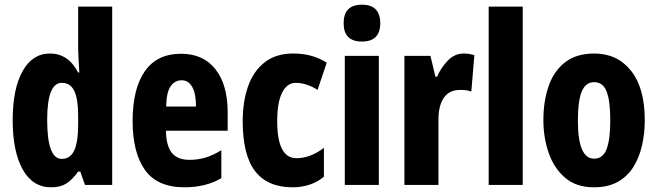

<svg xmlns="http://www.w3.org/2000/svg" viewBox="-20 -788 2802 818"><path d="M198 10Q119 10 76.5 -66.5Q34 -143 34 -276Q34 -409 76 -484.5Q118 -560 193 -560Q231 -560 261 -540.5Q291 -521 313 -479H318Q316 -514 314.5 -538.5Q313 -563 313 -578V-760H458V0H342L322 -57H313Q288 -22 262.5 -6Q237 10 198 10ZM243 -111Q279 -111 296 -146.5Q313 -182 313 -261V-292Q313 -366 296.5 -400.5Q280 -435 243 -435Q181 -435 181 -277Q181 -111 243 -111Z M751 -559Q846 -559 898 -493Q950 -427 950 -309V-231H687Q688 -167 712 -137Q736 -107 787 -107Q823 -107 855 -116.5Q887 -126 923 -148V-29Q857 10 766 10Q650 10 597.5 -64Q545 -138 545 -272Q545 -410 597 -484.5Q649 -559 751 -559ZM754 -446Q725 -446 707 -420.5Q689 -395 688 -334H815Q815 -389 799 -417.5Q783 -446 754 -446Z M1227 10Q1120 10 1067 -58.5Q1014 -127 1014 -272Q1014 -354 1036.5 -419Q1059 -484 1107 -522Q1155 -560 1229 -560Q1272 -560 1307 -550Q1342 -540 1372 -521L1333 -405Q1286 -435 1240 -435Q1203 -435 1182 -393.5Q1161 -352 1161 -272Q1161 -114 1243 -114Q1302 -114 1360 -158V-35Q1332 -12 1298 -1Q1264 10 1227 10Z M1522 -768Q1600 -768 1600 -689Q1600 -611 1522 -611Q1444 -611 1444 -689Q1444 -768 1522 -768ZM1594 -550V0H1449V-550Z M1956 -560Q1966 -560 1976.5 -558.5Q1987 -557 2001 -553L1988 -398Q1970 -405 1941 -405Q1894 -405 1871 -371.5Q1848 -338 1848 -279V0H1703V-550H1814L1835 -461H1842Q1857 -497 1886.5 -528.5Q1916 -560 1956 -560Z M2207 0H2062V-760H2207Z M2727 -276Q2727 -221 2715.5 -169.5Q2704 -118 2679 -77.5Q2654 -37 2612.5 -13.5Q2571 10 2510 10Q2436 10 2388.5 -30Q2341 -70 2318 -135.5Q2295 -201 2295 -276Q2295 -357 2317.5 -421.5Q2340 -486 2388 -523Q2436 -560 2512 -560Q2610 -560 2668.5 -486.5Q2727 -413 2727 -276ZM2442 -274Q2442 -112 2511 -112Q2549 -112 2564.5 -153Q2580 -194 2580 -276Q2580 -358 2564.5 -398Q2549 -438 2511 -438Q2475 -438 2458.5 -398Q2442 -358 2442 -274Z"/></svg>

Font: Noto Sans Arabic ExtCond ExtBd
Style: Regular
Weight: 800
Width: 2
Designer: Monotype Design Team, Nadine Chahine, Nizar Qandah and Khaled Hosny
Foundry: Monotype Imaging Inc.
Version: Version 2.012; ttfautohint (v1.8.4.7-5d5b)